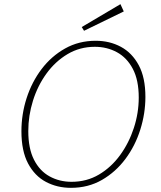

<svg xmlns="http://www.w3.org/2000/svg" viewBox="-20 -896 774 923"><path d="M321 7Q255 7 201 -21.5Q147 -50 115 -110Q83 -170 83 -265Q83 -347 108 -424.5Q133 -502 180 -564Q227 -626 293 -663Q359 -700 440 -700Q507 -700 561 -671Q615 -642 647 -582.5Q679 -523 679 -430Q679 -351 654.5 -273Q630 -195 583 -132Q536 -69 470 -31Q404 7 321 7ZM324 -22Q397 -22 456 -57Q515 -92 557.5 -150.5Q600 -209 623.5 -281Q647 -353 647 -427Q647 -511 618.5 -565Q590 -619 542 -645Q494 -671 436 -671Q364 -671 305 -636Q246 -601 203.5 -542.5Q161 -484 138.5 -412Q116 -340 116 -266Q116 -182 143.5 -128Q171 -74 218.5 -48Q266 -22 324 -22ZM384 -748 373 -766 559 -876 575 -841Z"/></svg>

Font: Bitter ExtraLight
Style: Italic
Weight: 200
Italic angle: -9°
Designer: Sol Matas, and Bitter project Authors
Foundry: Sol Matas
Version: Version 2.001